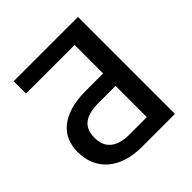

<svg xmlns="http://www.w3.org/2000/svg" viewBox="-191 -864 1008 1008"><g transform="rotate(-45 312.5 -360.0)"><path d="M423 -417H295C249.3 -417 210.2 -412 177.8 -402C145.2 -392 118.5 -378.2 97.5 -360.8C76.5 -343.2 61.1 -322.5 51.2 -298.5C41.4 -274.5 36.5 -248.7 36.5 -221C36.5 -187.3 42.2 -156.9 53.8 -129.8C65.2 -102.6 82.1 -79.3 104.2 -60C126.4 -40.7 153.5 -25.8 185.5 -15.5C217.5 -5.2 254 0 295 0H539.5V-720H62V-628.5H423ZM152 -209C152 -227 154.5 -243.2 159.5 -257.5C164.5 -271.8 172.7 -283.9 184 -293.8C195.3 -303.6 210.1 -311.2 228.2 -316.5C246.4 -321.8 268.7 -324.5 295 -324.5H423V-92.5H295C268.7 -92.5 246.4 -95.4 228.2 -101.3C210.1 -107.1 195.3 -115.3 184 -125.8C172.7 -136.3 164.5 -148.6 159.5 -162.8C154.5 -176.9 152 -192.3 152 -209Z"/></g></svg>

Font: Lato Semibold
Style: Regular
Weight: 600
Designer: Lukasz Dziedzic
Foundry: tyPoland Lukasz Dziedzic
Version: Version 2.006; 2014-01-15